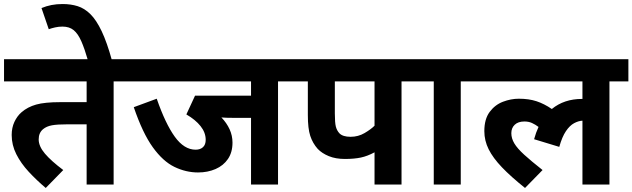

<svg xmlns="http://www.w3.org/2000/svg" viewBox="-20 -916 3139 953"><path d="M544 -512V0H410V-299H319Q264 -299 237.5 -294Q211 -289 194 -275Q172 -257 172 -224Q172 -190 203 -153.5Q234 -117 294 -72L207 17Q161 -22 122.5 -63.5Q84 -105 61 -150.5Q38 -196 38 -246Q38 -282 51.5 -311Q65 -340 87 -359Q117 -385 159.5 -397Q202 -409 280 -409H410V-512H0V-622H638V-512Z M417 -615Q400 -674 383.5 -711.5Q367 -749 345.5 -766.5Q324 -784 290 -784Q271 -784 253.5 -780Q236 -776 222 -771L186 -876Q210 -886 235.5 -891Q261 -896 291 -896Q331 -896 365 -885.5Q399 -875 428.5 -846Q458 -817 484.5 -761.5Q511 -706 536 -615Z M1360 -512V0H1226V-331H1140Q1100 -331 1079 -333Q1105 -306 1119.5 -274.5Q1134 -243 1134 -208Q1134 -160 1111.5 -127Q1089 -94 1050 -77Q1011 -60 963 -60Q903 -60 846 -87.5Q789 -115 738.5 -185Q688 -255 644 -384L758 -426Q801 -302 847.5 -237.5Q894 -173 951 -173Q974 -173 987.5 -185.5Q1001 -198 1001 -222Q1001 -258 975.5 -290Q950 -322 905 -348L948 -441H1226V-512H624V-622H1455V-512Z M1973 -512V0H1839V-160Q1804 -141 1771 -134Q1738 -127 1692 -127Q1646 -127 1612 -141Q1578 -155 1557 -177Q1532 -205 1520 -241.5Q1508 -278 1508 -345V-512H1440V-622H2067V-512ZM1839 -512H1642V-353Q1642 -307 1647 -287.5Q1652 -268 1665 -254Q1682 -237 1720 -237Q1758 -237 1789.5 -255.5Q1821 -274 1839 -292Z M2267 -512V0H2133V-512H2053V-622H2362V-512Z M2347 -512V-622H3099V-512H3005V0H2871V-317Q2851 -316 2829.5 -304.5Q2808 -293 2789 -265Q2770 -237 2756 -187L2631 -225Q2640 -258 2653 -286Q2637 -298 2620.5 -305.5Q2604 -313 2583 -313Q2552 -313 2535 -297Q2518 -281 2518 -255Q2518 -229 2533 -204Q2548 -179 2582 -148Q2616 -117 2673 -72L2586 17Q2516 -39 2471.5 -85.5Q2427 -132 2405.5 -175Q2384 -218 2384 -265Q2384 -325 2410.5 -360.5Q2437 -396 2476.5 -411Q2516 -426 2555 -426Q2605 -426 2643 -413.5Q2681 -401 2719 -375Q2780 -425 2869 -425H2871V-512Z"/></svg>

Font: RS Noto Sans
Style: Bold
Weight: 700
Designer: Monotype Design Team
Foundry: Monotype Imaging Inc.
Version: Version 3.10